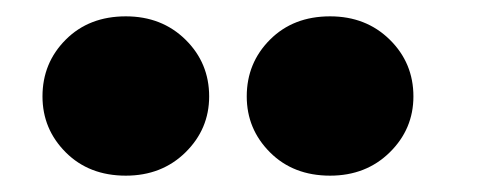

<svg xmlns="http://www.w3.org/2000/svg" viewBox="-20 -793 611 235"><path d="M384 -578Q339 -578 310.5 -606.5Q282 -635 282 -675Q282 -716 310.5 -744.5Q339 -773 384 -773Q428 -773 457 -744.5Q486 -716 486 -675Q486 -635 457 -606.5Q428 -578 384 -578ZM134 -578Q89 -578 60.5 -606.5Q32 -635 32 -675Q32 -716 60.5 -744.5Q89 -773 134 -773Q178 -773 207 -744.5Q236 -716 236 -675Q236 -635 207 -606.5Q178 -578 134 -578Z"/></svg>

Font: Be Vietnam Pro Black
Style: Italic
Weight: 900
Italic angle: -12°
Designer: Lam Bao, Tony Le, Vietanh Nguyen
Foundry: Yellow Type Foundry
Version: Version 1.002; ttfautohint (v1.8.3)